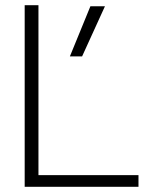

<svg xmlns="http://www.w3.org/2000/svg" viewBox="-20 -719 586 739"><path d="M75 -699H128V-45H513V0H75ZM328 -695H384L296 -502H249Z"/></svg>

Font: Prompt ExtraLight
Style: Regular
Weight: 275
Designer: Katatrad Team
Foundry: CadsonDemak
Version: Version 1.000